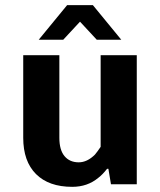

<svg xmlns="http://www.w3.org/2000/svg" viewBox="-20 -714 620 744"><path d="M130 -560 240 -694H340L450 -560H355L290 -630L225 -560ZM260 10Q169 10 119.5 -39.5Q70 -89 70 -180V-500H210V-180Q210 -133 230 -109Q250 -85 285 -85Q318 -85 348 -115Q358 -127 370 -145V-500H510V0H410L400 -60H395Q378 -38 361 -25Q319 10 260 10Z"/></svg>

Font: Scada
Style: Bold
Weight: 700
Designer: Jovanny Lemonad
Foundry: Jovanny Lemonad
Version: Version 4.100;PS 004.100;hotconv 1.0.88;makeotf.lib2.5.64775